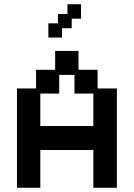

<svg xmlns="http://www.w3.org/2000/svg" viewBox="-20 -873 632 905"><path d="M60 12V-456H150V-544H240V-633H350V-544H440V-456H531V12H420V-166H170V12ZM170 -279H420V-432H331V-520H259V-432H170ZM208 -696V-763H253V-807H298V-853H362V-785H318V-740H272V-696Z"/></svg>

Font: Pixelify Sans Medium
Style: Regular
Weight: 500
Designer: Stefie Justprince
Foundry: Typecalism Foundryline
Version: Version 1.000;February 13, 2025;FontCreator 15.0.0.3015 64-b